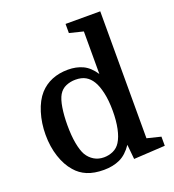

<svg xmlns="http://www.w3.org/2000/svg" viewBox="-142 -890 914 1009"><g transform="rotate(-20 315.5 -385.0)"><path d="M41 -268Q41 -333 59 -391Q77 -449 109 -485Q138 -517 178 -533.5Q218 -550 268 -550Q314 -550 350.5 -533Q387 -516 416 -472V-710L339 -729V-780H533V-70L610 -51V0L435 10L427 -72Q396 -26 357 -8Q318 10 267 10Q213 10 174.5 -6Q136 -22 110 -53Q78 -89 59.5 -145Q41 -201 41 -268ZM416 -266Q416 -325 406 -368.5Q396 -412 381 -436Q366 -461 343.5 -474Q321 -487 287 -487Q259 -487 234 -476.5Q209 -466 194 -441Q180 -417 173 -373.5Q166 -330 166 -276Q166 -218 174 -174.5Q182 -131 196 -106Q211 -81 235 -66.5Q259 -52 290 -52Q317 -52 341.5 -63Q366 -74 381 -98Q398 -125 407 -168Q416 -211 416 -266Z"/></g></svg>

Font: Domine SemiBold
Style: Regular
Weight: 600
Designer: Pablo Impallari, Rodrigo Fuenzalida, Brenda Gallo
Foundry: Pablo Impallari, Rodrigo Fuenzalida, Brenda Gallo
Version: Version 2.000